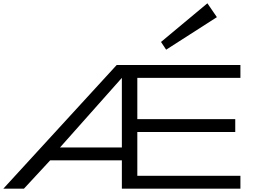

<svg xmlns="http://www.w3.org/2000/svg" viewBox="-20 -1144 1540 1164"><path d="M687.5 -750H1437.5V-671.9H812.5V-421.9H1406.2V-343.8H812.5V-78.1H1437.5V0H718.8V-171.9H284.2L125 0H0ZM718.8 -250V-671.9L343.8 -250ZM956.1 -889.6 1237.3 -1124 1294.9 -1040 987.3 -842.8Z"/></svg>

Font: Michroma+
Style: Regular
Weight: 400
Designer: beogot
Foundry: beogot
Version: Version